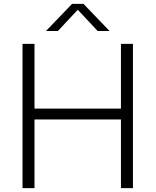

<svg xmlns="http://www.w3.org/2000/svg" viewBox="-20 -965 798 985"><path d="M95.5 0V-740H157V-408H600.5V-740H662V0H600.5V-352H157V0ZM216 -806 349.5 -945H408.5L542 -806H481L379 -915L277 -806Z"/></svg>

Font: Encode Sans SemiExpanded SemiExpanded Light
Style: Regular
Weight: 300
Width: 6
Designer: Multiple Designers
Foundry: Impallari Type
Version: Version 3.000; ttfautohint (v1.8.3) -l 8 -r 50 -G 200 -x 14 